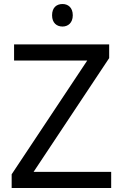

<svg xmlns="http://www.w3.org/2000/svg" viewBox="-20 -935 612 955"><path d="M291 -915C262 -915 239 -898 239 -859C239 -821 262 -803 291 -803C318 -803 342 -821 342 -859C342 -898 318 -915 291 -915ZM533 0V-80H147L523 -646V-714H50V-634H414L38 -68V0Z"/></svg>

Font: Noto Sans Arabic
Style: Regular
Weight: 400
Designer: Monotype Design Team, Nadine Chahine, Nizar Qandah and Khaled Hosny
Foundry: Monotype Imaging Inc.
Version: Version 2.012